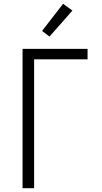

<svg xmlns="http://www.w3.org/2000/svg" viewBox="-20 -993 540 1013"><path d="M99 0V-735H442V-680H160V0ZM241 -800 202 -830 313 -973 362 -937Z"/></svg>

Font: Iosevka Light
Style: Regular
Weight: 300
Monospace: yes
Designer: Belleve Invis
Foundry: Belleve Invis
Version: Version 32.5.0; ttfautohint (v1.8.4)